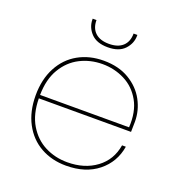

<svg xmlns="http://www.w3.org/2000/svg" viewBox="-132 -835 891 953"><g transform="rotate(20 314.0 -358.5)"><path d="M320 -11Q411 -11 473 -57Q535 -103 548 -183H568Q554 -98 488.5 -45.5Q423 7 320 7Q245 7 186 -26Q127 -59 93.5 -122Q60 -185 60 -270Q60 -355 93.5 -418Q127 -481 186 -514Q245 -547 320 -547Q399 -547 455 -513.5Q511 -480 539.5 -427Q568 -374 568 -315Q568 -279 567 -261H80Q81 -178 114.5 -122Q148 -66 202 -38.5Q256 -11 320 -11ZM320 -529Q256 -529 202 -501.5Q148 -474 114.5 -418Q81 -362 80 -279H550Q555 -362 523.5 -418Q492 -474 437.5 -501.5Q383 -529 320 -529ZM432 -720Q432 -679 402.5 -647.5Q373 -616 314 -616Q255 -616 225.5 -647.5Q196 -679 196 -720V-724H216Q216 -681 241.5 -657.5Q267 -634 314 -634Q361 -634 386.5 -657.5Q412 -681 412 -724H432Z"/></g></svg>

Font: Fz Poppins Thin
Style: Regular
Weight: 100
Designer: Ninad Kale (Devanagari), Jonny Pinhorn (Latin)
Foundry: Indian Type Foundry
Version: Vit hóa bi Vntype.Com & FontZin.Com